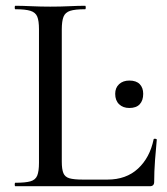

<svg xmlns="http://www.w3.org/2000/svg" viewBox="-20 -645 577 665"><path d="M194 -543V-85Q194 -59 199.5 -45.5Q205 -32 220.5 -27.5Q236 -23 267 -23H352Q417 -23 458 -61Q499 -99 512 -162Q512 -165 517.5 -164.5Q523 -164 523 -161Q520 -132 517 -91Q514 -50 514 -15Q514 0 499 0H33Q31 0 31 -6Q31 -12 33 -12Q68 -12 85.5 -17Q103 -22 109 -37Q115 -52 115 -81V-544Q115 -573 109 -587.5Q103 -602 85.5 -607.5Q68 -613 33 -613Q31 -613 31 -619Q31 -625 33 -625Q57 -625 88.5 -623.5Q120 -622 154 -622Q190 -622 220.5 -623.5Q251 -625 275 -625Q277 -625 277 -619Q277 -613 275 -613Q240 -613 223 -607.5Q206 -602 200 -587Q194 -572 194 -543ZM428 -271Q406 -271 392.5 -284Q379 -297 379 -320Q379 -341 392.5 -353.5Q406 -366 428 -366Q452 -366 464 -353.5Q476 -341 476 -320Q476 -297 464 -284Q452 -271 428 -271Z"/></svg>

Font: Cormorant Medium
Style: Regular
Weight: 500
Designer: Christian Thalmann (Catharsis Fonts)
Foundry: Catharsis Fonts
Version: Version 4.000